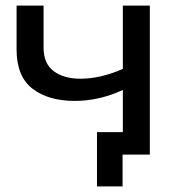

<svg xmlns="http://www.w3.org/2000/svg" viewBox="-20 -550 646 683"><path d="M416 113H325V-80H417V-230Q333 -191 246 -191Q152 -191 95.5 -234.5Q39 -278 39 -374V-530H135V-380Q135 -324 171 -297Q207 -270 266 -270Q338 -270 417 -305V-530H513V0H416Z"/></svg>

Font: Argentum Novus
Style: Regular
Weight: 400
Designer: Julieta Ulanovsky
Foundry: Julieta Ulanovsky
Version: Version 7.20;July 27, 2021;FontCreator 13.0.0.2683 64-bit